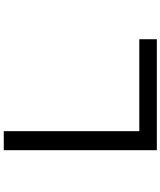

<svg xmlns="http://www.w3.org/2000/svg" viewBox="65 -882 869 1040"><g transform="rotate(90 500.0 -362.5)"><path d="M193 -682V-777H794V52H691V-682Z"/></g></svg>

Font: Noto Sans KR Medium
Style: Regular
Weight: 500
Designer: Ryoko NISHIZUKA  (kana, bopomofo & ideographs); Paul D. Hunt (Latin, Greek & Cyrillic); Sandoll Communications , Soo-you
Foundry: Adobe
Version: Version 2.004-H2;hotconv 1.0.118;makeotfexe 2.5.65603